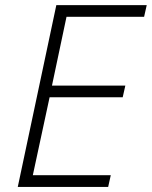

<svg xmlns="http://www.w3.org/2000/svg" viewBox="-20 -734 596 754"><path d="M49.8 0 201.2 -713.9H556.2L545.9 -668H241.2L184.1 -397.9H472.2L461.9 -352.1H174.8L108.9 -45.9H415L404.8 0Z"/></svg>

Font: Open Sans Hebrew Light
Style: Italic
Weight: 300
Italic angle: -12°
Foundry: Ascender Corporation, Yanek Iontef
Version: Version 2.001;PS 002.001;hotconv 1.0.70;makeotf.lib2.5.58329